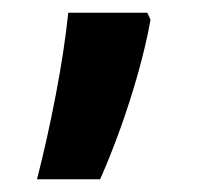

<svg xmlns="http://www.w3.org/2000/svg" viewBox="-20 -246 320 301"><path d="M211 -226 216 -215Q209 -176 196.5 -131.5Q184 -87 168.5 -44Q153 -1 137 35H38Q54 -27 67.5 -97.5Q81 -168 87 -226Z"/></svg>

Font: Noto Sans Telugu UI ExtraCondensed
Style: Bold
Weight: 700
Width: 2
Designer: Jelle Bosma - Monotype Design Team
Foundry: Monotype Imaging Inc.
Version: Version 2.006